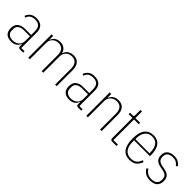

<svg xmlns="http://www.w3.org/2000/svg" viewBox="239 -1795 2950 2950"><g transform="rotate(45 1714.0 -320.0)"><path d="M382 0Q347 0 347 -35V-79H340Q326 -37 290 -12.5Q254 12 199 12Q128 12 89 -23.5Q50 -59 50 -133Q50 -206 93.5 -242.5Q137 -279 217 -279H347V-357Q347 -429 315.5 -459.5Q284 -490 222 -490Q173 -490 141 -469.5Q109 -449 91 -400L67 -416Q86 -465 123.5 -492.5Q161 -520 223 -520Q302 -520 341.5 -481Q381 -442 381 -361V-30H451V0ZM203 -18Q233 -18 259 -27Q285 -36 304.5 -52.5Q324 -69 335.5 -93.5Q347 -118 347 -150V-251H217Q159 -251 123 -225.5Q87 -200 87 -153V-116Q87 -69 119.5 -43.5Q152 -18 203 -18Z M562 0V-508H596V-430H603Q616 -471 651.5 -495.5Q687 -520 741 -520Q794 -520 829.5 -494.5Q865 -469 879 -421H886Q899 -470 939 -495Q979 -520 1033 -520Q1102 -520 1141 -476Q1180 -432 1180 -348V0H1146V-347Q1146 -415 1114.5 -452.5Q1083 -490 1025 -490Q997 -490 972 -481Q947 -472 928.5 -454.5Q910 -437 899 -412.5Q888 -388 888 -357V0H854V-347Q854 -416 822.5 -453Q791 -490 733 -490Q705 -490 680 -481Q655 -472 636.5 -454.5Q618 -437 607 -412.5Q596 -388 596 -357V0Z M1644 0Q1609 0 1609 -35V-79H1602Q1588 -37 1552 -12.5Q1516 12 1461 12Q1390 12 1351 -23.5Q1312 -59 1312 -133Q1312 -206 1355.5 -242.5Q1399 -279 1479 -279H1609V-357Q1609 -429 1577.5 -459.5Q1546 -490 1484 -490Q1435 -490 1403 -469.5Q1371 -449 1353 -400L1329 -416Q1348 -465 1385.5 -492.5Q1423 -520 1485 -520Q1564 -520 1603.5 -481Q1643 -442 1643 -361V-30H1713V0ZM1465 -18Q1495 -18 1521 -27Q1547 -36 1566.5 -52.5Q1586 -69 1597.5 -93.5Q1609 -118 1609 -150V-251H1479Q1421 -251 1385 -225.5Q1349 -200 1349 -153V-116Q1349 -69 1381.5 -43.5Q1414 -18 1465 -18Z M1824 0V-508H1858V-430H1865Q1878 -471 1915.5 -495.5Q1953 -520 2008 -520Q2079 -520 2117.5 -476Q2156 -432 2156 -348V0H2122V-347Q2122 -415 2091 -452.5Q2060 -490 2000 -490Q1971 -490 1945.5 -481Q1920 -472 1900.5 -454.5Q1881 -437 1869.5 -412.5Q1858 -388 1858 -357V0Z M2387 0Q2366 0 2357 -9Q2348 -18 2348 -39V-478H2265V-508H2324Q2339 -508 2344 -515.5Q2349 -523 2349 -538V-652H2382V-508H2485V-478H2382V-30H2480V0Z M2768 12Q2723 12 2686.5 -3.5Q2650 -19 2625 -51.5Q2600 -84 2586.5 -134Q2573 -184 2573 -254Q2573 -393 2625 -456.5Q2677 -520 2768 -520Q2859 -520 2907 -457Q2955 -394 2955 -264V-252H2610V-216Q2610 -122 2651 -70Q2692 -18 2768 -18Q2831 -18 2867 -47Q2903 -76 2922 -133L2948 -118Q2927 -55 2884 -21.5Q2841 12 2768 12ZM2768 -491Q2692 -491 2651 -438.5Q2610 -386 2610 -292V-279H2918V-292Q2918 -386 2880.5 -438.5Q2843 -491 2768 -491Z M3217 12Q3160 12 3119.5 -10Q3079 -32 3047 -81L3073 -100Q3102 -55 3135.5 -36.5Q3169 -18 3217 -18Q3277 -18 3309.5 -45Q3342 -72 3342 -128Q3342 -179 3317.5 -204.5Q3293 -230 3237 -240L3197 -247Q3131 -258 3096.5 -289.5Q3062 -321 3062 -386Q3062 -454 3104.5 -487Q3147 -520 3214 -520Q3273 -520 3308 -499.5Q3343 -479 3367 -447L3343 -426Q3323 -453 3294.5 -471.5Q3266 -490 3215 -490Q3160 -490 3128 -464.5Q3096 -439 3096 -388Q3096 -337 3121 -312.5Q3146 -288 3202 -278L3242 -271Q3310 -259 3343 -227.5Q3376 -196 3376 -131Q3376 -60 3334 -24Q3292 12 3217 12Z"/></g></svg>

Font: IBM Plex Sans Cond ExtLt
Style: Regular
Weight: 200
Width: 3
Designer: Mike Abbink, Paul van der Laan, Pieter van Rosmalen
Foundry: Bold Monday
Version: Version 1.3